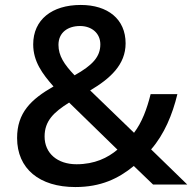

<svg xmlns="http://www.w3.org/2000/svg" viewBox="-20 -745 777 775"><path d="M306 -725C189 -725 114 -665 114 -566C114 -497 151 -447 196 -396C105 -344 49 -290 49 -188C49 -64 139 10 284 10C387 10 458 -24 520 -75L598 0H736L590 -142C643 -203 676 -282 696 -365H588C573 -305 553 -251 521 -209L344 -380C425 -428 487 -484 487 -570C487 -668 415 -725 306 -725ZM303 -640C350 -640 385 -611 385 -566C385 -516 354 -482 281 -441C239 -485 216 -520 216 -564C216 -614 254 -640 303 -640ZM259 -331 454 -141C415 -108 362 -82 289 -82C212 -82 160 -126 160 -194C160 -257 197 -292 259 -331Z"/></svg>

Font: Noto Sans Bassa Vah Medium
Style: Regular
Weight: 500
Designer: Monotype Design Team
Foundry: Monotype Imaging Inc.
Version: Version 2.002